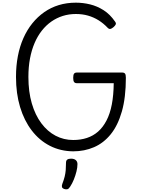

<svg xmlns="http://www.w3.org/2000/svg" viewBox="-20 -1116 1074 1440"><path d="M529 19Q433 18 354 -22.5Q275 -63 218 -137.5Q161 -212 130.5 -313.5Q100 -415 100 -539Q100 -622 114 -695Q128 -768 155.5 -830Q183 -892 222.5 -941Q262 -990 312 -1025Q362 -1060 421.5 -1078Q481 -1096 549 -1096Q603 -1096 656 -1083Q709 -1070 757 -1039.5Q805 -1009 843 -954Q852 -942 848 -933Q844 -924 832 -913Q818 -901 808 -899Q798 -897 788 -907Q756 -941 719 -964Q682 -987 640 -999Q598 -1011 549 -1011Q497 -1011 451 -996.5Q405 -982 365.5 -954.5Q326 -927 294 -886.5Q262 -846 239.5 -793.5Q217 -741 205 -677.5Q193 -614 193 -539Q193 -428 218.5 -340.5Q244 -253 290 -191.5Q336 -130 397 -98Q458 -66 529 -66Q585 -66 632 -81.5Q679 -97 715.5 -129Q752 -161 778.5 -211.5Q805 -262 818.5 -332Q832 -402 833 -492H557Q542 -492 535.5 -501Q529 -510 529 -532Q529 -555 535.5 -563.5Q542 -572 557 -572H896Q911 -572 917.5 -564Q924 -556 924 -533Q924 -385 894 -280Q864 -175 810.5 -109Q757 -43 685 -12Q613 19 529 19ZM460 301Q448 296 445 287.5Q442 279 447 264Q459 233 465 208.5Q471 184 473 159.5Q475 135 475 105Q475 88 484.5 81Q494 74 513 74Q536 74 548.5 85Q561 96 561 115Q561 140 553.5 170Q546 200 534 230Q522 260 506 284Q496 300 486 303Q476 306 460 301Z"/></svg>

Font: Playwrite PT
Style: Regular
Weight: 400
Designer: Veronika Burian, José Scaglione
Foundry: TypeTogether
Version: Version 1.002